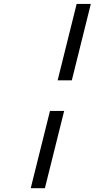

<svg xmlns="http://www.w3.org/2000/svg" viewBox="-20 -786 530 992"><path d="M277.8 -371.1 376 -765.6H449.2L351.1 -371.1ZM311.5 -212.9 211.9 186.5H138.7L238.3 -212.9Z"/></svg>

Font: Andika New Basic
Style: Italic
Weight: 400
Italic angle: -14°
Designer: Victor Gaultney, Annie Olsen, Julie Remington, Don Collingsworth, Eric Hays
Foundry: SIL International
Version: Version 5.500